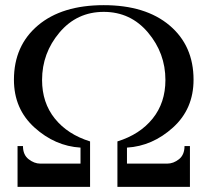

<svg xmlns="http://www.w3.org/2000/svg" viewBox="-20 -724 804 744"><path d="M730 -415Q730 -302 650.5 -230Q571 -158 472 -152V-90H628Q652 -90 673.5 -107Q695 -124 695 -158H716V0H435V-176Q522 -203 571.5 -264.5Q621 -326 621 -414Q621 -518 553.5 -598Q486 -678 382 -678Q278 -678 210.5 -598Q143 -518 143 -414Q143 -326 192.5 -264.5Q242 -203 329 -176V0H48V-158H69Q69 -124 91 -107Q113 -90 136 -90H292V-152Q193 -158 113.5 -230Q34 -302 34 -415Q34 -547 127 -625.5Q220 -704 382 -704Q544 -704 637 -625.5Q730 -547 730 -415Z"/></svg>

Font: Veleka
Style: Italic
Weight: 400
Italic angle: -12°
Designer: Stefan Peev, Context Ltd, 2016; SIL International, 1997-2014.
Foundry: Stefan Peev, Context Ltd, 2016
Version: Version 1.000